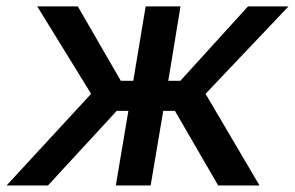

<svg xmlns="http://www.w3.org/2000/svg" viewBox="-29 -565 899 585"><path d="M-8.9 0H117.2L326.7 -227.3H362.2L323.9 0H430L468.4 -227.3H503.9L635.7 0H761.7L597.3 -279.1L850.1 -545.5H726.6L520.6 -318.9H483.7L521 -545.5H414.8L377.1 -318.9H339.1L208.1 -545.5H84.5L248.6 -279.1Z"/></svg>

Font: Magic Ui Pro Medium
Style: Italic
Weight: 500
Italic angle: -9.39999°
Designer: Stefan Endress, Andreas Faust
Version: Version 1.000;FEAKit 1.0